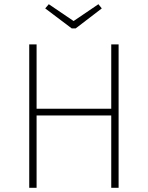

<svg xmlns="http://www.w3.org/2000/svg" viewBox="-20 -893 703 913"><path d="M509 -344H154V0H119V-682H154V-376H509V-682H544V0H509ZM464 -853 340 -758H321L195 -853L212 -873L330 -793L448 -873Z"/></svg>

Font: FiraGO UltraLight
Style: Regular
Weight: 200
Designer: bBox Type
Foundry: bBox Type GmbH
Version: Version 1.001